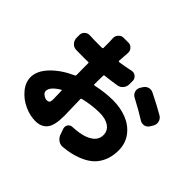

<svg xmlns="http://www.w3.org/2000/svg" viewBox="-190 -1071 1381 1381"><g transform="rotate(45 500.0 -380.5)"><path d="M271.5 -108.4Q285.2 -108.4 292.5 -115.7Q299.8 -123 299.8 -147.5Q299.8 -159.2 297.9 -232.4Q297.9 -235.4 295.9 -236.3Q293.9 -237.3 292 -236.3Q218.8 -192.4 218.8 -151.4Q218.8 -134.8 236.8 -121.6Q254.9 -108.4 271.5 -108.4ZM432.6 -462.9V-432.6Q432.6 -424.8 440.4 -426.8Q531.2 -446.3 607.4 -446.3Q686.5 -446.3 750.5 -420.4Q814.5 -394.5 853.5 -342.3Q892.6 -290 892.6 -218.8Q892.6 -125 841.8 -60.1Q791 4.9 669.9 35.2Q635.7 43 593.8 46.9Q588.9 47.9 585 47.9Q564.5 47.9 546.9 36.1Q525.4 21.5 516.6 -2L500 -48.8Q498 -55.7 498 -62.5Q498 -75.2 504.9 -85.9Q517.6 -103.5 539.1 -103.5Q579.1 -105.5 605.5 -110.4Q665 -120.1 701.2 -147.9Q737.3 -175.8 737.3 -219.7Q737.3 -263.7 701.7 -289.1Q666 -314.5 605.5 -314.5Q526.4 -314.5 443.4 -293.9Q435.5 -292 436.5 -285.2Q440.4 -142.6 440.4 -118.2Q440.4 -19.5 409.2 18.1Q377.9 55.7 319.3 55.7Q264.6 55.7 207.5 29.8Q150.4 3.9 110.8 -43.5Q71.3 -90.8 71.3 -144.5Q71.3 -209 132.3 -272.5Q193.4 -335.9 288.1 -377.9Q294.9 -380.9 294.9 -388.7Q293.9 -412.1 293.9 -458V-507.8Q293.9 -514.6 287.1 -514.6Q273.4 -513.7 251 -513.7Q194.3 -513.7 164.1 -514.6Q139.6 -515.6 123 -533.7Q106.4 -551.8 105.5 -576.2V-605.5Q104.5 -627.9 121.1 -643.6Q136.7 -658.2 157.2 -658.2Q159.2 -658.2 161.1 -658.2Q195.3 -656.2 247.1 -656.2Q273.4 -656.2 287.1 -656.2Q293.9 -657.2 293.9 -664.1V-719.7L292 -763.7Q292 -784.2 306.6 -799.8Q321.3 -817.4 344.7 -817.4H393.6Q416 -817.4 431.6 -799.8Q444.3 -785.2 444.3 -765.6Q444.3 -762.7 444.3 -759.8Q442.4 -737.3 441.4 -720.7L438.5 -677.7Q438.5 -674.8 440.4 -672.9Q442.4 -670.9 445.3 -670.9Q502 -678.7 552.7 -690.4Q558.6 -691.4 564.5 -691.4Q579.1 -691.4 591.8 -681.6Q609.4 -668 610.4 -646.5V-612.3Q611.3 -587.9 595.7 -567.9Q580.1 -547.9 555.7 -543.9Q504.9 -535.2 441.4 -528.3Q433.6 -527.3 433.6 -519.5Q432.6 -501 432.6 -462.9ZM706.1 -568.4Q684.6 -579.1 677.7 -601.6Q674.8 -610.4 674.8 -618.2Q674.8 -631.8 681.6 -644.5L691.4 -660.2Q703.1 -681.6 725.6 -689.5Q735.4 -692.4 744.1 -692.4Q757.8 -692.4 770.5 -685.5Q856.4 -643.6 922.9 -604.5Q943.4 -591.8 949.2 -568.4Q951.2 -561.5 951.2 -553.7Q951.2 -538.1 943.4 -524.4L929.7 -502Q918 -482.4 895.5 -476.6Q889.6 -475.6 882.8 -475.6Q867.2 -475.6 853.5 -484.4Q788.1 -525.4 706.1 -568.4Z"/></g></svg>

Font: Gen Jyuu Gothic Heavy
Style: Bold
Weight: 900
Designer: [Source Han Sans]
Ryoko NISHIZUKA  (kana & ideographs); Paul D. Hunt (Latin, Greek & Cyrillic); Wenlong ZHANG  (bopomofo
Version: Version 1.002.20150607